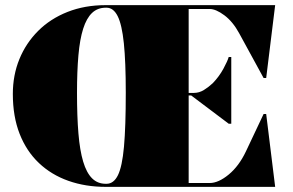

<svg xmlns="http://www.w3.org/2000/svg" viewBox="-20 -728 1142 748"><path d="M392 -12Q393 -12 393.5 -12Q394 -12 395 -12Q423 -12 439.5 -45.5Q456 -79 463 -156.5Q470 -234 470 -367Q470 -487 462.5 -559.5Q455 -632 438.5 -665Q422 -698 395 -698Q394 -698 393.5 -698Q393 -698 392 -698Q360 -698 338.5 -677.5Q317 -657 304 -616Q291 -575 285.5 -512.5Q280 -450 280 -366Q280 -275 285.5 -208.5Q291 -142 304 -98.5Q317 -55 338.5 -33.5Q360 -12 392 -12ZM797 -693H715V-366H735Q756 -366 774.5 -377.5Q793 -389 809 -404Q834 -430 850.5 -460.5Q867 -491 871 -506H881V-246H871L725 -356H715V-15H797Q831 -15 871 -48Q911 -81 938 -138L1007 -284H1017L1052 0H494Q469 0 443.5 0Q418 0 392 0Q313 0 246.5 -23.5Q180 -47 131.5 -93Q83 -139 56.5 -206.5Q30 -274 30 -362Q30 -435 55.5 -497.5Q81 -560 128.5 -607.5Q176 -655 243 -681.5Q310 -708 392 -708Q418 -708 443.5 -708Q469 -708 494 -708H1052L1017 -424H1007L912 -598Q887 -644 854 -668.5Q821 -693 797 -693Z"/></svg>

Font: Kalnia Thin
Style: Regular
Weight: 100
Version: Version 1.105